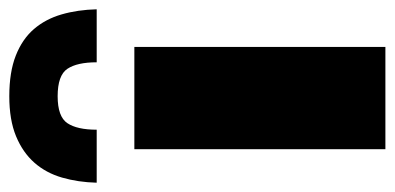

<svg xmlns="http://www.w3.org/2000/svg" viewBox="-257 -611 849 413"><g transform="rotate(-90 167.5 -404.5)"><path d="M-19 -621Q-18 -661 -8 -695.5Q2 -730 24 -755Q46 -780 81 -794.5Q116 -809 167 -809Q219 -809 254.5 -795Q290 -781 311.5 -756Q333 -731 343 -696.5Q353 -662 354 -621H240Q240 -663 226 -684Q212 -705 167 -705Q123 -705 109 -684Q95 -663 95 -621ZM53 -540H273V0H53Z"/></g></svg>

Font: Encode Sans Normal
Style: Black
Weight: 900
Designer: Pablo Impallari, Andres Torresi
Foundry: Pablo Impallari, Andres Torresi
Version: Version 1.000; ttfautohint (v1.00) -l 8 -r 50 -G 200 -x 14 -